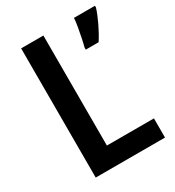

<svg xmlns="http://www.w3.org/2000/svg" viewBox="-173 -817 839 919"><g transform="rotate(-30 246.5 -357.0)"><path d="M85 0V-714H208V-106H468V0ZM493 -704Q483 -672 463 -630Q443 -588 421 -554H350V-566Q355 -584 360.5 -611Q366 -638 371 -666Q376 -694 377 -714H493Z"/></g></svg>

Font: Noto Sans Gujarati SemiCondensed SemiBold
Style: Regular
Weight: 600
Width: 4
Designer: Jelle Bosma - Monotype Design Team, Universal Thirst
Foundry: Monotype Imaging Inc.
Version: Version 2.106; ttfautohint (v1.8.4.7-5d5b)